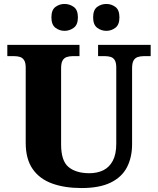

<svg xmlns="http://www.w3.org/2000/svg" viewBox="-20 -941 798 971"><path d="M392 10Q307 10 243.5 -13Q180 -36 145 -86.5Q110 -137 110 -219V-599Q110 -624 102 -636.5Q94 -649 81 -653Q68 -657 53 -657H17V-714H382V-657H346Q331 -657 317.5 -652.5Q304 -648 296.5 -635Q289 -622 289 -595V-210Q289 -127 327 -96Q365 -65 432 -65Q472 -65 502.5 -80Q533 -95 550.5 -128Q568 -161 568 -214V-599Q568 -624 560.5 -636.5Q553 -649 540 -653Q527 -657 512 -657H476V-714H742V-657H706Q690 -657 676.5 -652.5Q663 -648 655.5 -635Q648 -622 648 -595V-212Q648 -145 622 -95Q596 -45 539.5 -17.5Q483 10 392 10ZM518 -785Q492 -785 471.5 -800.5Q451 -816 451 -853Q451 -891 471.5 -906Q492 -921 518 -921Q543 -921 563.5 -906Q584 -891 584 -853Q584 -816 563.5 -800.5Q543 -785 518 -785ZM306 -785Q281 -785 260.5 -800.5Q240 -816 240 -853Q240 -891 260.5 -906Q281 -921 306 -921Q332 -921 353 -906Q374 -891 374 -853Q374 -816 353 -800.5Q332 -785 306 -785Z"/></svg>

Font: Noto Serif Tibetan ExtraBold
Style: Regular
Weight: 800
Version: Version 2.103